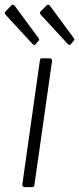

<svg xmlns="http://www.w3.org/2000/svg" viewBox="-40 -770 327 790"><path d="M102 -12Q101 -4 99 -2Q97 0 89 0H64Q57 0 54 -3Q51 -6 52 -12L124 -521Q125 -527 126.5 -528.5Q128 -530 133 -530H164Q169 -530 172 -527Q175 -524 174 -518ZM8 -749Q10 -751 14 -750Q18 -749 20 -747L118 -614Q120 -611 121 -608.5Q122 -606 119 -603L107 -588Q103 -584 100 -585Q97 -586 93 -590L-15 -707Q-24 -716 -18 -722ZM153 -749Q155 -751 159 -750Q163 -749 165 -747L263 -614Q265 -611 266 -608Q267 -605 264 -603L251 -588Q248 -584 245 -585Q242 -586 238 -590L130 -707Q120 -717 127 -723Z"/></svg>

Font: Libre Franklin Thin ExtraLight
Style: Italic
Weight: 250
Italic angle: -8°
Version: Version 3.000